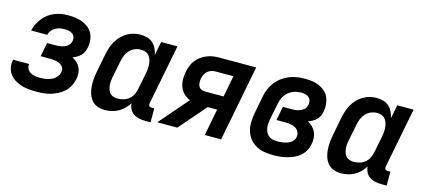

<svg xmlns="http://www.w3.org/2000/svg" viewBox="-49 -913 2849 1296"><g transform="rotate(15 1375.0 -265.0)"><path d="M229 12Q202 12 175 9.5Q148 7 123.5 -0.5Q99 -8 77.5 -21.5Q56 -35 41 -54.5Q26 -74 20.5 -100Q15 -126 21 -153V-156H134V-155Q130 -137 138.5 -122Q147 -107 161.5 -98.5Q176 -90 193.5 -87.5Q211 -85 229 -85Q248 -85 268 -88Q288 -91 306.5 -99Q325 -107 339.5 -123Q354 -139 358 -158Q360 -171 357 -182.5Q354 -194 346 -202Q338 -210 327.5 -215Q317 -220 305 -222.5Q293 -225 280.5 -226Q268 -227 256 -227H195L214 -324H275Q285 -324 295 -325Q305 -326 315.5 -328.5Q326 -331 336.5 -335Q347 -339 355.5 -346Q364 -353 369.5 -363Q375 -373 377 -383Q380 -398 375 -411Q370 -424 358.5 -432Q347 -440 333 -442.5Q319 -445 304 -445Q288 -445 272 -442Q256 -439 241 -430.5Q226 -422 215 -408Q204 -394 201 -378H88Q93 -401 104 -423.5Q115 -446 130.5 -466Q146 -486 166.5 -501Q187 -516 210.5 -525.5Q234 -535 257.5 -538.5Q281 -542 304 -542Q330 -542 355.5 -538.5Q381 -535 404 -526Q427 -517 446 -502Q465 -487 476 -466Q487 -445 490 -419.5Q493 -394 488 -367Q485 -352 478.5 -337Q472 -322 461 -310Q450 -298 435 -289.5Q420 -281 405 -274Q423 -265 437.5 -252Q452 -239 460.5 -221.5Q469 -204 470.5 -182.5Q472 -161 468 -140Q463 -116 451 -92Q439 -68 419.5 -50Q400 -32 376 -19.5Q352 -7 327.5 0Q303 7 278 9.5Q253 12 229 12Z M707 12Q679 12 654.5 3Q630 -6 614 -25.5Q598 -45 590 -70Q582 -95 580.5 -122Q579 -149 581.5 -176.5Q584 -204 590 -231L613 -351Q618 -375 625.5 -398.5Q633 -422 645.5 -444Q658 -466 676 -485Q694 -504 716 -517Q738 -530 762 -536Q786 -542 809 -542Q834 -542 857 -535.5Q880 -529 896.5 -513.5Q913 -498 923 -477.5Q933 -457 937 -434L956 -530H1070L988 -111Q987 -106 987.5 -101Q988 -96 991 -92Q994 -88 999 -86.5Q1004 -85 1009 -85H1027V12H990Q967 12 946 7.5Q925 3 908 -8Q891 -19 881 -38Q871 -57 870 -79Q857 -58 838.5 -40Q820 -22 799 -10.5Q778 1 754 6.5Q730 12 707 12ZM771 -85Q791 -85 811.5 -91Q832 -97 848.5 -110.5Q865 -124 874.5 -143Q884 -162 888 -182L912 -302Q915 -318 916 -334.5Q917 -351 915.5 -367Q914 -383 909 -397.5Q904 -412 894 -423.5Q884 -435 869 -440Q854 -445 838 -445Q817 -445 796 -436.5Q775 -428 759.5 -411Q744 -394 736 -374Q728 -354 724 -333L700 -213Q697 -198 696 -183Q695 -168 697 -153.5Q699 -139 704 -125.5Q709 -112 718.5 -102.5Q728 -93 742 -89Q756 -85 771 -85Z M1071 0 1245 -201Q1220 -211 1201.5 -229.5Q1183 -248 1173.5 -272Q1164 -296 1163.5 -324Q1163 -352 1169 -380Q1173 -401 1181 -422Q1189 -443 1203.5 -461.5Q1218 -480 1237 -493.5Q1256 -507 1277.5 -515.5Q1299 -524 1320.5 -527Q1342 -530 1363 -530H1620L1517 0H1403L1439 -187H1373L1211 0ZM1328 -284H1458L1487 -433H1363Q1348 -433 1333.5 -428.5Q1319 -424 1307 -414Q1295 -404 1288.5 -390Q1282 -376 1279 -362Q1276 -348 1277 -333.5Q1278 -319 1283.5 -307.5Q1289 -296 1301.5 -290Q1314 -284 1328 -284Z M1886 12Q1853 12 1821.5 7Q1790 2 1763.5 -13Q1737 -28 1718 -51.5Q1699 -75 1690.5 -104.5Q1682 -134 1683 -166.5Q1684 -199 1690 -231L1713 -351Q1718 -378 1729 -404.5Q1740 -431 1757.5 -454Q1775 -477 1799.5 -495Q1824 -513 1850.5 -523.5Q1877 -534 1904 -538Q1931 -542 1958 -542Q1984 -542 2009.5 -538.5Q2035 -535 2058 -525Q2081 -515 2099 -499Q2117 -483 2127 -461Q2137 -439 2139.5 -413.5Q2142 -388 2137 -361Q2134 -346 2127.5 -330.5Q2121 -315 2109 -303Q2097 -291 2082.5 -283Q2068 -275 2052 -269Q2070 -259 2085 -244.5Q2100 -230 2108.5 -211Q2117 -192 2118.5 -170Q2120 -148 2115 -126Q2111 -103 2099 -81Q2087 -59 2068 -42.5Q2049 -26 2026 -15.5Q2003 -5 1979.5 1Q1956 7 1932.5 9.5Q1909 12 1886 12ZM1888 -85Q1899 -85 1911 -86Q1923 -87 1934.5 -89.5Q1946 -92 1957 -96Q1968 -100 1978.5 -107Q1989 -114 1996 -124.5Q2003 -135 2005 -146Q2009 -166 2001 -182.5Q1993 -199 1977.5 -208Q1962 -217 1943 -220Q1924 -223 1905 -223H1844L1863 -320H1924Q1934 -320 1944 -320.5Q1954 -321 1964.5 -323.5Q1975 -326 1985.5 -330.5Q1996 -335 2004.5 -341.5Q2013 -348 2018.5 -358Q2024 -368 2026 -378Q2029 -393 2025.5 -407Q2022 -421 2011.5 -429.5Q2001 -438 1986.5 -441.5Q1972 -445 1957 -445Q1935 -445 1912 -438Q1889 -431 1870 -415.5Q1851 -400 1839.5 -377.5Q1828 -355 1824 -333L1800 -213Q1797 -197 1796.5 -180.5Q1796 -164 1799 -149Q1802 -134 1809.5 -121Q1817 -108 1829 -99.5Q1841 -91 1856 -88Q1871 -85 1888 -85Z M2357 12Q2329 12 2304.5 3Q2280 -6 2264 -25.5Q2248 -45 2240 -70Q2232 -95 2230.5 -122Q2229 -149 2231.5 -176.5Q2234 -204 2240 -231L2263 -351Q2268 -375 2275.5 -398.5Q2283 -422 2295.5 -444Q2308 -466 2326 -485Q2344 -504 2366 -517Q2388 -530 2412 -536Q2436 -542 2459 -542Q2484 -542 2507 -535.5Q2530 -529 2546.5 -513.5Q2563 -498 2573 -477.5Q2583 -457 2587 -434L2606 -530H2720L2638 -111Q2637 -106 2637.5 -101Q2638 -96 2641 -92Q2644 -88 2649 -86.5Q2654 -85 2659 -85H2677V12H2640Q2617 12 2596 7.5Q2575 3 2558 -8Q2541 -19 2531 -38Q2521 -57 2520 -79Q2507 -58 2488.5 -40Q2470 -22 2449 -10.5Q2428 1 2404 6.5Q2380 12 2357 12ZM2421 -85Q2441 -85 2461.5 -91Q2482 -97 2498.5 -110.5Q2515 -124 2524.5 -143Q2534 -162 2538 -182L2562 -302Q2565 -318 2566 -334.5Q2567 -351 2565.5 -367Q2564 -383 2559 -397.5Q2554 -412 2544 -423.5Q2534 -435 2519 -440Q2504 -445 2488 -445Q2467 -445 2446 -436.5Q2425 -428 2409.5 -411Q2394 -394 2386 -374Q2378 -354 2374 -333L2350 -213Q2347 -198 2346 -183Q2345 -168 2347 -153.5Q2349 -139 2354 -125.5Q2359 -112 2368.5 -102.5Q2378 -93 2392 -89Q2406 -85 2421 -85Z"/></g></svg>

Font: Lode Term
Style: Bold Italic
Weight: 700
Italic angle: -11°
Monospace: yes
Designer: Belleve Invis
Foundry: Belleve Invis
Version: Version 29.2.0